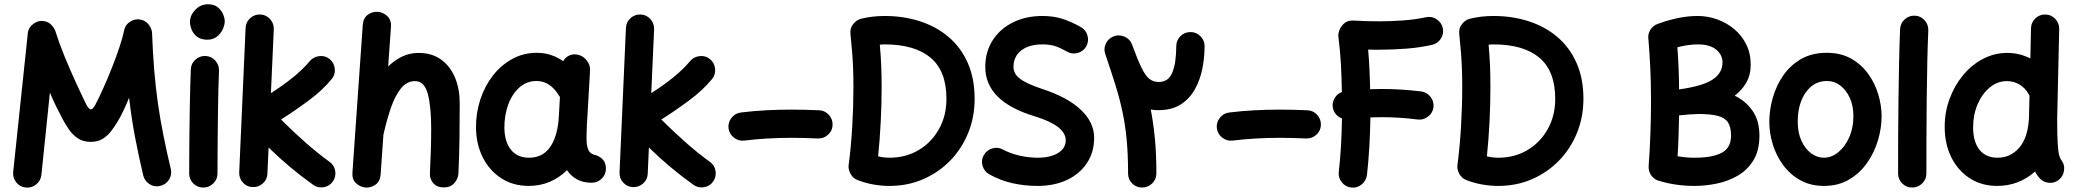

<svg xmlns="http://www.w3.org/2000/svg" viewBox="-20 -796 9522 881"><path d="M98.1 64.5Q71.8 62 54.7 40.8Q37.6 19.5 40.5 -6.8L107.4 -641.6Q109.9 -669.4 133.3 -686.8Q156.7 -704.1 184.1 -698.7Q203.6 -695.3 216.8 -680.7Q230 -666 234.4 -652.3Q251 -599.1 276.1 -537.6Q301.3 -476.1 327.9 -418Q354.5 -359.9 376 -316.4Q388.2 -293.9 397 -293.9Q405.3 -293.9 417 -314.5Q434.6 -347.7 454.8 -393.1Q475.1 -438.5 494.4 -487.3Q513.7 -536.1 528.3 -580.3Q543 -624.5 549.3 -655.3Q554.7 -683.1 579.3 -697.8Q604 -712.4 630.9 -704.6Q652.8 -698.2 665 -679.4Q677.2 -660.6 677.7 -645Q681.2 -552.2 687.7 -472.9Q694.3 -393.6 704.8 -320.6Q715.3 -247.6 730 -174.3Q744.6 -101.1 763.7 -20.5Q770 5.4 755.6 28.1Q741.2 50.8 714.8 57.1Q689 63.5 666.3 49.1Q643.6 34.7 637.2 8.8Q615.2 -84.5 599.1 -169.7Q583 -254.9 572.3 -347.7Q562 -321.8 548.3 -292.5Q534.7 -263.2 521 -240.2Q508.3 -218.8 491.9 -196.8Q475.6 -174.8 452.6 -159.9Q429.7 -145 396.5 -145Q360.4 -145 335.9 -162.1Q311.5 -179.2 295.2 -203.6Q278.8 -228 267.6 -249Q253.9 -274.4 238 -306.9Q222.2 -339.4 209 -371.1L169.9 6.8Q167 33.2 145.8 50.3Q124.5 67.4 98.1 64.5Z M851.6 -694.8Q851.6 -725.1 875.7 -750.7Q899.9 -776.4 934.1 -776.4Q962.4 -776.4 979.2 -762.7Q996.1 -749 1003.7 -730.7Q1011.2 -712.4 1011.2 -698.2Q1011.2 -681.6 1002.2 -661.9Q993.2 -642.1 975.3 -627.9Q957.5 -613.8 931.6 -613.8Q900.9 -613.8 883.3 -628.2Q865.7 -642.6 858.6 -661.6Q851.6 -680.7 851.6 -694.8ZM922.9 -539.1Q949.7 -538.1 967.8 -518.1Q985.8 -498 984.9 -471.2Q983.4 -437.5 982.2 -389.4Q981 -341.3 980.2 -286.6Q979.5 -231.9 979 -177.7Q978.5 -123.5 978.3 -77.1Q978 -30.8 978 0Q978 26.9 958.7 45.7Q939.5 64.5 912.6 64.5Q885.7 64.5 866.9 45.7Q848.1 26.9 848.1 0Q848.1 -31.2 848.4 -77.6Q848.6 -124 849.1 -178.5Q849.6 -232.9 850.6 -288.1Q851.6 -343.3 852.8 -392.6Q854 -441.9 855.5 -477.1Q856.4 -503.9 876.2 -522Q896 -540 922.9 -539.1Z M1507.3 36.6Q1492.2 58.6 1465.1 63Q1438 67.4 1416.5 51.8Q1362.3 13.2 1311 -29.8Q1259.8 -72.8 1212.4 -119.1L1207 1Q1206.1 27.8 1186 45.7Q1166 63.5 1139.2 62.5Q1112.3 61.5 1094.5 41.7Q1076.7 22 1077.6 -4.9L1106.9 -667.5Q1107.9 -694.3 1127.7 -712.4Q1147.5 -730.5 1174.3 -729.5Q1201.2 -728.5 1219.2 -708.5Q1237.3 -688.5 1236.3 -661.6L1223.1 -368.7Q1274.4 -400.9 1322 -439Q1369.6 -477.1 1401.4 -515.6Q1418.5 -535.6 1445.6 -538.6Q1472.7 -541.5 1493.2 -524.4Q1513.2 -507.8 1516.1 -480.5Q1519 -453.1 1502 -433.1Q1459.5 -381.3 1395 -333.7Q1330.6 -286.1 1269.5 -247.6Q1322.8 -194.3 1379.9 -143.8Q1437 -93.3 1491.7 -53.7Q1513.7 -38.6 1518.1 -11.7Q1522.5 15.1 1507.3 36.6Z M1656.2 64.5Q1632.3 62 1613.5 44.4Q1594.7 26.9 1597.2 -4.4L1644.5 -681.2Q1647 -713.9 1668.2 -728.8Q1689.5 -743.7 1713.9 -741.7Q1738.3 -739.7 1757.3 -721.9Q1776.4 -704.1 1773.9 -672.4L1761.2 -491.2Q1790 -519.5 1825 -536.4Q1859.9 -553.2 1900.4 -553.2Q1961.9 -553.2 2004.2 -522.5Q2046.4 -491.7 2067.9 -439.7Q2089.4 -387.7 2089.4 -323.7Q2089.4 -245.6 2088.4 -163.6Q2087.4 -81.5 2083.5 0.5Q2082 24.4 2064.7 44.2Q2047.4 64 2016.6 64Q1985.4 64 1968.5 44.9Q1951.7 25.9 1952.6 0.5Q1955.6 -57.6 1957 -108.2Q1958.5 -158.7 1958.5 -205.6Q1958.5 -309.1 1942.6 -366.5Q1926.8 -423.8 1884.3 -423.8Q1845.7 -423.8 1818.6 -388.9Q1791.5 -354 1772.9 -299.1Q1754.4 -244.1 1740.7 -183.6Q1740.2 -180.7 1739.3 -178.2L1726.6 4.4Q1724.1 37.1 1702.4 51.8Q1680.7 66.4 1656.2 64.5Z M2694.8 42.5Q2656.2 42.5 2628.2 27.3Q2600.1 12.2 2581.5 -15.1Q2546.9 19.5 2502.4 38.3Q2458 57.1 2406.2 57.1Q2335.4 57.1 2281 22.5Q2226.6 -12.2 2195.8 -72.8Q2165 -133.3 2164.1 -210Q2163.6 -277.3 2183.8 -339.1Q2204.1 -400.9 2241.7 -449.2Q2279.3 -497.6 2330.8 -525.6Q2382.3 -553.7 2443.4 -553.7Q2509.3 -553.7 2564.5 -515.1Q2572.8 -531.2 2589.4 -540Q2606 -548.8 2626 -545.9Q2652.8 -542.5 2670.9 -520.5Q2689 -498.5 2687.5 -472.7L2674.3 -244.6Q2673.8 -239.3 2673.3 -233.4Q2672.4 -212.4 2671.6 -185.5Q2670.9 -158.7 2671.9 -143.6Q2673.3 -121.6 2681.4 -105Q2689.5 -88.4 2715.8 -83.5Q2731.4 -78.1 2745.6 -64.5Q2759.8 -50.8 2760.3 -22Q2760.3 4.9 2741 23.7Q2721.7 42.5 2694.8 42.5ZM2407.7 -72.3Q2466.8 -72.3 2500.7 -116.5Q2534.7 -160.6 2543 -243.2Q2543 -250 2543.5 -255.9Q2543.5 -260.3 2544.4 -264.2L2549.3 -351.1Q2545.4 -355.5 2542.5 -360.8Q2524.4 -390.6 2499 -407.5Q2473.6 -424.3 2441.9 -424.3Q2396 -424.3 2362.5 -394Q2329.1 -363.8 2311.5 -314.5Q2293.9 -265.1 2294.4 -208.5Q2295.4 -145 2324.7 -108.6Q2354 -72.3 2407.7 -72.3Z M3252.4 36.6Q3237.3 58.6 3210.2 63Q3183.1 67.4 3161.6 51.8Q3107.4 13.2 3056.2 -29.8Q3004.9 -72.8 2957.5 -119.1L2952.1 1Q2951.2 27.8 2931.2 45.7Q2911.1 63.5 2884.3 62.5Q2857.4 61.5 2839.6 41.7Q2821.8 22 2822.8 -4.9L2852.1 -667.5Q2853 -694.3 2872.8 -712.4Q2892.6 -730.5 2919.4 -729.5Q2946.3 -728.5 2964.4 -708.5Q2982.4 -688.5 2981.4 -661.6L2968.3 -368.7Q3019.5 -400.9 3067.1 -439Q3114.7 -477.1 3146.5 -515.6Q3163.6 -535.6 3190.7 -538.6Q3217.8 -541.5 3238.3 -524.4Q3258.3 -507.8 3261.2 -480.5Q3264.2 -453.1 3247.1 -433.1Q3204.6 -381.3 3140.1 -333.7Q3075.7 -286.1 3014.6 -247.6Q3067.9 -194.3 3125 -143.8Q3182.1 -93.3 3236.8 -53.7Q3258.8 -38.6 3263.2 -11.7Q3267.6 15.1 3252.4 36.6Z M3322.8 -207.5Q3319.8 -233.9 3336.4 -255.1Q3353 -276.4 3379.4 -279.8Q3439 -287.1 3496.3 -290Q3553.7 -293 3610.8 -293Q3674.8 -293 3738.3 -290Q3765.1 -289.1 3783.2 -269Q3801.3 -249 3800.3 -222.2Q3799.3 -195.3 3779.3 -177.5Q3759.3 -159.7 3732.4 -160.6Q3670.4 -163.6 3610.8 -163.6Q3556.6 -163.6 3503.4 -160.6Q3450.2 -157.7 3395 -150.9Q3368.7 -147.9 3347.4 -164.6Q3326.2 -181.2 3322.8 -207.5Z M3932.6 -710.4Q3983.4 -722.7 4039.1 -722.7Q4126.5 -722.7 4201.7 -698.2Q4276.9 -673.8 4333 -626Q4389.2 -578.1 4420.7 -507.1Q4452.1 -436 4452.1 -342.3Q4452.1 -259.3 4422.9 -186.8Q4393.6 -114.3 4340.6 -59.6Q4287.6 -4.9 4216.3 26.1Q4145 57.1 4061.5 57.1Q3984.9 57.1 3915 30.3Q3893.6 22 3882.6 1.5Q3871.6 -19 3874 -38.6Q3884.8 -118.7 3890.4 -213.1Q3896 -307.6 3896 -396Q3896 -443.8 3894.5 -481.4Q3893.1 -519 3890.1 -556.4Q3887.2 -593.8 3882.3 -640.6Q3879.4 -666.5 3895.5 -686.3Q3911.6 -706.1 3932.6 -710.4ZM4017.1 -590.8Q4021.5 -542 4023.4 -497.1Q4025.4 -452.1 4025.4 -396Q4025.4 -317.9 4021.2 -236.3Q4017.1 -154.8 4009.3 -78.6Q4036.1 -72.3 4061.5 -72.3Q4136.2 -72.3 4195.3 -107.4Q4254.4 -142.6 4288.6 -203.9Q4322.8 -265.1 4322.8 -342.3Q4322.8 -470.2 4250 -531.2Q4177.2 -592.3 4039.1 -592.3Q4028.3 -592.3 4017.1 -590.8Z M4964.4 -583.5Q4951.2 -560.1 4925 -553Q4898.9 -545.9 4876 -559.1Q4841.3 -578.6 4818.1 -585.4Q4794.9 -592.3 4763.7 -592.3Q4701.7 -592.3 4666 -564.5Q4630.4 -536.6 4630.4 -488.8Q4630.4 -457.5 4660.4 -434.6Q4690.4 -411.6 4764.2 -387.2Q4878.9 -349.6 4939.7 -292Q5000.5 -234.4 5000.5 -164.1Q5000.5 -98.1 4967.8 -48.3Q4935.1 1.5 4876.7 29.3Q4818.4 57.1 4740.7 57.1Q4680.2 57.1 4624.5 44.4Q4568.8 31.7 4519.5 3.9Q4496.1 -9.3 4488.5 -35.2Q4481 -61 4494.1 -84Q4507.3 -107.4 4533.4 -115Q4559.6 -122.6 4582.5 -109.4Q4616.7 -91.3 4658.9 -81.8Q4701.2 -72.3 4741.2 -72.3Q4799.8 -72.3 4835 -94Q4870.1 -115.7 4870.1 -152.3Q4870.1 -219.2 4726.6 -262.7Q4501 -331.1 4501 -488.8Q4501 -557.6 4534.4 -610.4Q4567.9 -663.1 4627.2 -692.9Q4686.5 -722.7 4763.7 -722.7Q4810.1 -722.7 4849.6 -711.2Q4889.2 -699.7 4939.5 -671.9Q4962.9 -658.7 4970 -632.6Q4977.1 -606.4 4964.4 -583.5Z M5220.7 64.5Q5193.8 64.5 5175 45.7Q5156.2 26.9 5156.2 0Q5156.2 -85.9 5149.9 -153.8Q5143.6 -221.7 5130.6 -282.5Q5117.7 -343.3 5097.9 -406.7Q5078.1 -470.2 5051.8 -547.4Q5043.9 -569.3 5052.2 -591.1Q5060.5 -612.8 5079.6 -624Q5085 -627.4 5090.3 -629.4Q5114.7 -638.7 5140.1 -627.7Q5165.5 -616.7 5174.3 -591.8Q5200.2 -521 5218.5 -483.9Q5236.8 -446.8 5254.9 -433.3Q5272.9 -419.9 5297.4 -419.9Q5341.3 -419.9 5359.1 -462.9Q5377 -505.9 5377.4 -584Q5377.4 -610.8 5396.5 -629.9Q5415.5 -648.9 5442.4 -648.9Q5469.2 -648.9 5488.3 -629.9Q5507.3 -610.8 5507.3 -584Q5507.3 -533.2 5497.1 -481.4Q5486.8 -429.7 5462.9 -386.5Q5439 -343.3 5397.9 -316.9Q5356.9 -290.5 5295.9 -290.5Q5276.9 -290.5 5260.3 -293.5Q5272.9 -228.5 5279.5 -157.5Q5286.1 -86.4 5286.1 0Q5286.1 26.9 5266.8 45.7Q5247.6 64.5 5220.7 64.5Z M5563.5 -207.5Q5560.5 -233.9 5577.1 -255.1Q5593.8 -276.4 5620.1 -279.8Q5679.7 -287.1 5737.1 -290Q5794.4 -293 5851.6 -293Q5915.5 -293 5979 -290Q6005.9 -289.1 6023.9 -269Q6042 -249 6041 -222.2Q6040 -195.3 6020 -177.5Q6000 -159.7 5973.1 -160.6Q5911.1 -163.6 5851.6 -163.6Q5797.4 -163.6 5744.1 -160.6Q5690.9 -157.7 5635.7 -150.9Q5609.4 -147.9 5588.1 -164.6Q5566.9 -181.2 5563.5 -207.5Z M6095.2 -305.2Q6092.8 -327.6 6104.7 -346.9Q6116.7 -366.2 6137.2 -373.5Q6136.2 -441.4 6132.8 -502.4Q6129.4 -563.5 6121.1 -628.9Q6119.6 -642.6 6127 -660.2Q6134.3 -677.7 6150.1 -690.4Q6166 -703.1 6189.5 -701.7Q6219.2 -699.7 6249.3 -699Q6279.3 -698.2 6309.1 -698.2Q6364.3 -698.2 6421.9 -702.6Q6479.5 -707 6522.5 -716.8Q6548.3 -722.7 6571 -708.3Q6593.8 -693.8 6600.1 -668Q6606 -641.6 6591.6 -618.9Q6577.1 -596.2 6551.3 -590.3Q6496.1 -577.6 6432.9 -572.8Q6369.6 -567.9 6309.1 -567.9Q6296.4 -567.9 6283.4 -567.9Q6270.5 -567.9 6257.8 -568.4Q6261.7 -522.9 6263.9 -478.3Q6266.1 -433.6 6267.1 -386.7Q6293.5 -387.7 6320.3 -387.7Q6409.7 -387.7 6501 -376.5Q6527.3 -373 6543.9 -351.8Q6560.5 -330.6 6557.6 -304.2Q6554.2 -277.8 6533 -261.2Q6511.7 -244.6 6485.4 -247.6Q6443.8 -252.9 6402.6 -255.6Q6361.3 -258.3 6320.3 -258.3Q6294.4 -258.3 6268.1 -257.3Q6267.1 -187.5 6263.2 -121.1Q6259.3 -54.7 6252.4 6.8Q6249 33.2 6227.8 50.5Q6206.5 67.9 6180.2 64.5Q6153.8 61.5 6137 40.5Q6120.1 19.5 6123 -6.8Q6129.4 -63 6133.1 -125.2Q6136.7 -187.5 6137.7 -252.4Q6121.1 -258.3 6109.4 -272.5Q6097.7 -286.6 6095.2 -305.2Z M6726.1 -710.4Q6776.9 -722.7 6832.5 -722.7Q6919.9 -722.7 6995.1 -698.2Q7070.3 -673.8 7126.5 -626Q7182.6 -578.1 7214.1 -507.1Q7245.6 -436 7245.6 -342.3Q7245.6 -259.3 7216.3 -186.8Q7187 -114.3 7134 -59.6Q7081.1 -4.9 7009.8 26.1Q6938.5 57.1 6855 57.1Q6778.3 57.1 6708.5 30.3Q6687 22 6676 1.5Q6665 -19 6667.5 -38.6Q6678.2 -118.7 6683.8 -213.1Q6689.5 -307.6 6689.5 -396Q6689.5 -443.8 6688 -481.4Q6686.5 -519 6683.6 -556.4Q6680.7 -593.8 6675.8 -640.6Q6672.9 -666.5 6689 -686.3Q6705.1 -706.1 6726.1 -710.4ZM6810.5 -590.8Q6814.9 -542 6816.9 -497.1Q6818.8 -452.1 6818.8 -396Q6818.8 -317.9 6814.7 -236.3Q6810.5 -154.8 6802.7 -78.6Q6829.6 -72.3 6855 -72.3Q6929.7 -72.3 6988.8 -107.4Q7047.9 -142.6 7082 -203.9Q7116.2 -265.1 7116.2 -342.3Q7116.2 -470.2 7043.5 -531.2Q6970.7 -592.3 6832.5 -592.3Q6821.8 -592.3 6810.5 -590.8Z M8053.2 -173.8Q8053.2 -104.5 8025.1 -59.6Q7997.1 -14.6 7952.1 11Q7907.2 36.6 7855.2 46.9Q7803.2 57.1 7754.9 57.1Q7713.9 57.1 7673.3 51.5Q7632.8 45.9 7596.2 34.7Q7572.8 30.3 7558.1 10.7Q7543.5 -8.8 7544.9 -33.7Q7550.3 -105 7553 -184.1Q7555.7 -263.2 7555.7 -332Q7555.7 -416.5 7552.5 -482.9Q7549.3 -549.3 7543.9 -615.2Q7543 -620.6 7543 -625.5Q7543 -646 7555.4 -663.1Q7567.9 -680.2 7587.4 -686.5Q7629.9 -702.6 7676.8 -712.6Q7723.6 -722.7 7770.5 -722.7Q7814.9 -722.7 7858.2 -707.5Q7901.4 -692.4 7936.3 -663.6Q7971.2 -634.8 7992.2 -593.3Q8013.2 -551.8 8013.2 -499Q8013.2 -452.1 7992.9 -417Q7972.7 -381.8 7939.9 -356.9Q7991.7 -331.5 8022.5 -286.4Q8053.2 -241.2 8053.2 -173.8ZM7770.5 -592.3Q7726.6 -592.3 7676.8 -579.1Q7680.2 -534.2 7682.1 -487.5Q7684.1 -440.9 7684.6 -385.7Q7793 -400.9 7838.4 -430.9Q7883.8 -460.9 7883.8 -509.8Q7883.8 -544.4 7854.7 -568.4Q7825.7 -592.3 7770.5 -592.3ZM7772 -272.9Q7758.8 -272.9 7734.1 -271Q7709.5 -269 7684.6 -266.6Q7683.6 -221.2 7682.1 -173.1Q7680.7 -125 7677.7 -79.1Q7716.3 -72.3 7754.9 -72.3Q7836.9 -72.3 7879.9 -94.7Q7922.9 -117.2 7922.9 -173.8Q7922.9 -212.4 7909.2 -233.9Q7895.5 -255.4 7862.8 -264.2Q7830.1 -272.9 7772 -272.9Z M8362.3 -553.7Q8426.3 -553.7 8473.4 -527.3Q8520.5 -501 8551.8 -457.8Q8583 -414.6 8598.4 -363.3Q8613.8 -312 8613.8 -262.7Q8613.8 -208.5 8597.2 -152.3Q8580.6 -96.2 8547.4 -48.8Q8514.2 -1.5 8464.6 27.8Q8415 57.1 8349.1 57.1Q8288.6 57.1 8241.9 31.5Q8195.3 5.9 8163.3 -36.9Q8131.3 -79.6 8115 -131.8Q8098.6 -184.1 8098.6 -237.3Q8098.6 -291 8114.3 -346.7Q8129.9 -402.3 8162.1 -449.2Q8194.3 -496.1 8244.1 -524.9Q8293.9 -553.7 8362.3 -553.7ZM8362.3 -424.3Q8303.2 -424.3 8266.1 -372.3Q8229 -320.3 8229 -237.3Q8229 -187 8246.1 -149.9Q8263.2 -112.8 8290.5 -92.5Q8317.9 -72.3 8349.1 -72.3Q8383.8 -72.3 8414.8 -97.4Q8445.8 -122.6 8465.1 -165.8Q8484.4 -209 8484.4 -262.7Q8484.4 -309.6 8468.3 -345.9Q8452.1 -382.3 8424.6 -403.3Q8397 -424.3 8362.3 -424.3Z M8766.1 -724.1Q8793 -723.1 8811 -703.1Q8829.1 -683.1 8828.1 -656.2Q8825.2 -594.7 8823.5 -512Q8821.8 -429.2 8820.8 -338.4Q8819.8 -247.6 8819.6 -159.7Q8819.3 -71.8 8819.3 0Q8819.3 26.9 8800 45.7Q8780.8 64.5 8753.9 64.5Q8727.1 64.5 8708.3 45.7Q8689.5 26.9 8689.5 0Q8689.5 -72.3 8689.7 -160.2Q8689.9 -248 8691.2 -339.4Q8692.4 -430.7 8694.1 -514.4Q8695.8 -598.1 8698.7 -662.1Q8699.7 -689 8719.5 -707Q8739.3 -725.1 8766.1 -724.1Z M9190.4 -553.2Q9246.6 -553.2 9296.4 -527.8L9299.3 -666Q9299.8 -692.9 9319.1 -711.4Q9338.4 -730 9365.2 -729.5Q9392.1 -729 9410.6 -709.5Q9429.2 -689.9 9428.7 -663.1L9419.4 -249Q9419.4 -174.3 9421.9 -136.5Q9424.3 -98.6 9428.5 -84Q9432.6 -69.3 9437 -63.5Q9454.1 -43 9451.2 -15.9Q9448.2 11.2 9428.2 28.3Q9407.7 45.4 9380.6 42.7Q9353.5 40 9336.4 19Q9325.7 5.9 9317.9 -8.8Q9243.2 57.1 9144 57.1Q9072.8 57.1 9018.6 22.2Q8964.4 -12.7 8933.8 -74Q8903.3 -135.3 8903.3 -214.4Q8903.3 -281.7 8925.8 -342.5Q8948.2 -403.3 8987.5 -450.9Q9026.9 -498.5 9079.1 -525.9Q9131.3 -553.2 9190.4 -553.2ZM9033.7 -211.9Q9033.7 -146 9062.7 -109.1Q9091.8 -72.3 9146 -72.3Q9204.6 -72.3 9244.4 -117.2Q9284.2 -162.1 9289.6 -249Q9289.6 -252 9290 -254.9L9292.5 -357.4Q9290 -360.8 9288.1 -364.7Q9272.9 -392.1 9246.8 -408Q9220.7 -423.8 9188.5 -423.8Q9145 -423.8 9109.9 -394.5Q9074.7 -365.2 9054.2 -317.1Q9033.7 -269 9033.7 -211.9Z"/></svg>

Font: Mikhak-DS2-FD Bold
Style: Regular
Weight: 700
Designer: Amin Abedi
Version: Version 3.4